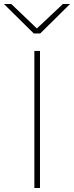

<svg xmlns="http://www.w3.org/2000/svg" viewBox="-53 -947 373 967"><path d="M120.1 0V-690.4H148.4V0ZM-33.2 -926.8H3.9L132.8 -803.7L263.7 -926.8H299.8L149.4 -778.3H117.2Z"/></svg>

Font: Gothic A1 Thin
Style: Regular
Weight: 250
Designer: HanYang I&C Co.,Ltd.
Foundry: HanYang I&C Co.,Ltd.
Version: Version 2.50